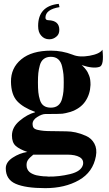

<svg xmlns="http://www.w3.org/2000/svg" viewBox="-20 -750 566 997"><path d="M289 -713Q216 -701 216 -658Q216 -645 232 -645Q288 -643 288 -595Q288 -572 273 -560Q257 -546 236 -546Q210 -546 194 -565Q178 -582 178 -615Q178 -719 285 -730ZM512 -492Q521 -411 497 -403Q465 -392 404 -412Q405 -411 410 -406.5Q415 -402 418 -398.5Q421 -395 426.5 -388Q432 -381 435.5 -374Q439 -367 443 -357Q447 -347 448.5 -335Q450 -323 450 -309Q448 -260 422.5 -223Q397 -186 346 -169Q318 -161 303.5 -159.5Q289 -158 216 -158Q198 -158 173.5 -142.5Q149 -127 149 -107Q149 -94 154.5 -86.5Q160 -79 176 -75.5Q192 -72 208.5 -70.5Q225 -69 258 -69L324 -68Q348 -68 373 -62.5Q398 -57 426.5 -44.5Q455 -32 470 -4.5Q485 23 478 61Q463 144 390 185.5Q317 227 215 227Q113 227 61.5 204.5Q10 182 10 124Q10 92 46 68.5Q82 45 122 39Q81 25 61.5 7.5Q42 -10 42 -46Q42 -89 81.5 -122.5Q121 -156 162 -167V-169Q99 -192 68.5 -225.5Q38 -259 37 -325Q36 -397 90.5 -442Q145 -487 245 -487Q303 -487 357 -466Q392 -451 445 -460.5Q498 -470 512 -492ZM311 -322Q311 -348 309.5 -364Q308 -380 302.5 -404.5Q297 -429 282.5 -442Q268 -455 244 -455Q222 -455 207.5 -444Q193 -433 187 -411.5Q181 -390 179 -370.5Q177 -351 177 -322Q177 -292 179 -271.5Q181 -251 187.5 -230.5Q194 -210 208 -200.5Q222 -191 244 -191Q267 -191 281.5 -202.5Q296 -214 302 -236Q308 -258 309.5 -276Q311 -294 311 -322ZM411 105Q416 79 393.5 66Q371 53 329 53H153Q133 69 125 81Q117 93 118 110Q118 120 122.5 129Q127 138 133.5 143.5Q140 149 150 153.5Q160 158 168.5 160Q177 162 188.5 163.5Q200 165 206 165.5Q212 166 222 166L231 167Q286 168 344 154Q402 140 411 105Z"/></svg>

Font: GFS Artemisia
Style: Bold
Weight: 700
Designer: Designed by Takis Katsoulidis.
Foundry: Designed by Takis Katsoulidis.
Version: Version 1.0